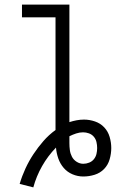

<svg xmlns="http://www.w3.org/2000/svg" viewBox="-20 -755 540 830"><path d="M124 55 65 40Q75 6 90 -26.5Q105 -59 124.5 -88.5Q144 -118 167.5 -145Q191 -172 220 -193V-680H75V-735H280V-227Q295 -232 311 -235Q327 -238 343 -238Q367 -238 390.5 -230Q414 -222 430.5 -204.5Q447 -187 454 -163Q461 -139 461 -115Q461 -91 454 -66.5Q447 -42 430 -24.5Q413 -7 389 0.5Q365 8 340 8Q316 8 293.5 -1.5Q271 -11 255.5 -29Q240 -47 232 -70Q224 -93 222 -117Q187 -81 162 -37Q137 7 124 55ZM340 -47Q353 -47 365.5 -52Q378 -57 386 -67Q394 -77 397 -89.5Q400 -102 400 -115Q400 -128 397 -141Q394 -154 385.5 -164Q377 -174 364.5 -178.5Q352 -183 339 -183Q324 -183 309 -178Q294 -173 280 -166Q280 -162 280 -158Q280 -154 280 -151V-149Q280 -146 280 -143Q280 -140 280 -137Q280 -121 282 -106Q284 -91 291 -77.5Q298 -64 311.5 -55.5Q325 -47 340 -47Z"/></svg>

Font: Iosevka Slab Light
Style: Regular
Weight: 300
Monospace: yes
Designer: Belleve Invis
Foundry: Belleve Invis
Version: Version 11.1.0; ttfautohint (v1.8.3)